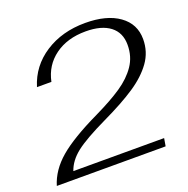

<svg xmlns="http://www.w3.org/2000/svg" viewBox="-127 -830 931 950"><g transform="rotate(-20 339.0 -355.0)"><path d="M319 -264Q406 -306 461.5 -343.5Q517 -381 549 -428Q581 -475 581 -537Q581 -601 536 -635.5Q491 -670 408 -670Q311 -670 246 -622.5Q181 -575 164 -493H88Q119 -594 208.5 -652Q298 -710 420 -710Q533 -710 598 -663.5Q663 -617 663 -537Q663 -470 625 -417Q587 -364 520 -319.5Q453 -275 348 -225Q231 -169 181.5 -130Q132 -91 115 -41H593L586 0H13Q36 -76 105.5 -135.5Q175 -195 319 -264Z"/></g></svg>

Font: Fahkwang Light
Style: Italic
Weight: 300
Italic angle: -10°
Version: Version 1.000; ttfautohint (v1.6)